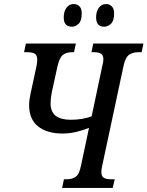

<svg xmlns="http://www.w3.org/2000/svg" viewBox="-20 -929 729 949"><path d="M287 0 296 -43H311Q337 -43 354.5 -55.5Q372 -68 380 -109L420 -297Q393 -286 359 -277.5Q325 -269 289 -269Q212 -269 168 -304.5Q124 -340 124 -409Q124 -434 131 -466L161 -605Q164 -621 164 -635Q164 -657 151 -664Q138 -671 117 -671H99L108 -714H355L346 -671H335Q309 -671 292 -658.5Q275 -646 265 -605L236 -473Q233 -457 231.5 -443.5Q230 -430 230 -419Q230 -376 255.5 -356.5Q281 -337 330 -337Q387 -337 433 -354L486 -605Q491 -624 491 -635Q491 -657 478.5 -664Q466 -671 445 -671H432L441 -714H689L680 -671H664Q637 -671 618.5 -658.5Q600 -646 591 -605L485 -109Q481 -92 481 -78Q481 -57 493.5 -50Q506 -43 526 -43H547L537 0ZM495 -797Q455 -797 455 -843Q455 -872 468.5 -890.5Q482 -909 504 -909Q521 -909 532.5 -897.5Q544 -886 544 -863Q544 -826 528.5 -811.5Q513 -797 495 -797ZM336 -797Q295 -797 295 -843Q295 -872 308.5 -890.5Q322 -909 344 -909Q362 -909 373 -897.5Q384 -886 384 -863Q384 -826 368.5 -811.5Q353 -797 336 -797Z"/></svg>

Font: Noto Serif ExtraCondensed Medium
Style: Italic
Weight: 500
Width: 2
Italic angle: -12°
Designer: Monotype Design Team
Foundry: Monotype Imaging Inc.
Version: Version 2.013; ttfautohint (v1.8.4.7-5d5b)